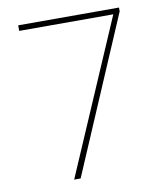

<svg xmlns="http://www.w3.org/2000/svg" viewBox="-81 -781 732 848"><g transform="rotate(-10 285.0 -357.0)"><path d="M183 0 480 -689H58V-714H510V-697L212 0Z"/></g></svg>

Font: Noto Sans Thin
Style: Regular
Weight: 100
Designer: Monotype Design Team
Foundry: Monotype Imaging Inc.
Version: Version 2.007